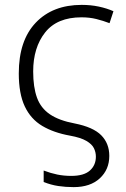

<svg xmlns="http://www.w3.org/2000/svg" viewBox="-20 -562 516 787"><path d="M282 205Q249 205 219 200.5Q189 196 159 184V137Q188 148 215 153.5Q242 159 272 159Q324 159 348.5 137Q373 115 373 80Q373 62 365 45.5Q357 29 334 15.5Q311 2 267 -6Q200 -18 153 -46Q106 -74 81.5 -126Q57 -178 57 -261Q57 -396 126.5 -469Q196 -542 315 -542Q352 -542 385 -535Q418 -528 445 -516L429 -467Q403 -477 375 -484Q347 -491 314 -491Q214 -491 165 -429Q116 -367 116 -269Q116 -205 131.5 -162Q147 -119 184.5 -93.5Q222 -68 286 -56Q362 -41 395 -7.5Q428 26 428 77Q428 133 389 169Q350 205 282 205Z"/></svg>

Font: Noto Sans Light
Style: Regular
Weight: 300
Designer: Monotype Design Team
Foundry: Monotype Imaging Inc.
Version: Version 2.007